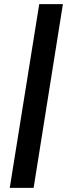

<svg xmlns="http://www.w3.org/2000/svg" viewBox="-20 -725 347 925"><path d="M27 180 169 -705H283L142 180Z"/></svg>

Font: Nunito Sans 7pt SemiCondensed
Style: Bold Italic
Weight: 700
Width: 4
Italic angle: -9°
Designer: Vernon Adams
Foundry: Vernon Adams
Version: Version 3.101;gftools[0.9.27]